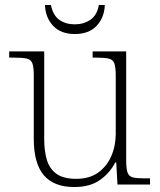

<svg xmlns="http://www.w3.org/2000/svg" viewBox="-20 -743 645 773"><path d="M279 10Q197 10 156.5 -37.5Q116 -85 116 -184V-439Q116 -472 110.5 -487.5Q105 -503 88 -507Q71 -511 38 -511H17V-536H158V-183Q158 -136 168.5 -100Q179 -64 207 -43.5Q235 -23 287 -23Q340 -23 375 -48Q410 -73 428 -114.5Q446 -156 446 -205V-438Q446 -472 440.5 -487.5Q435 -503 418 -507Q401 -511 368 -511H353V-536H488V-97Q488 -64 493.5 -48.5Q499 -33 514 -29Q529 -25 558 -25H584V0H453L448 -89H444Q422 -46 382 -18Q342 10 279 10ZM281 -606Q225 -606 194 -639Q163 -672 161 -723H185Q193 -682 218.5 -663.5Q244 -645 281 -645Q317 -645 344 -663.5Q371 -682 378 -723H402Q400 -672 369 -639Q338 -606 281 -606Z"/></svg>

Font: Noto Serif Malayalam ExtraLight
Style: Regular
Weight: 200
Designer: Indian type Foundry, Jelle Bosma, Monotype Design Team
Foundry: Monotype Imaging Inc.
Version: Version 2.104; ttfautohint (v1.8.4.7-5d5b)